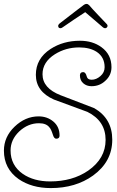

<svg xmlns="http://www.w3.org/2000/svg" viewBox="-40 -910 598 980"><path d="M219 50Q122 50 55 4Q-20 -49 -20 -141Q-20 -211 34 -263Q89 -316 157 -316Q201 -316 232.5 -289.5Q264 -263 264 -218Q264 -202 247 -202Q236 -202 230 -222Q221 -251 212 -260Q196 -281 159 -281Q103 -281 58 -239Q14 -197 14 -142Q14 -66 77 -22Q133 16 216 16Q272 16 320.5 2.5Q369 -11 410 -39Q499 -101 499 -196Q499 -293 406 -339L235 -402Q143 -443 143 -528Q143 -611 218 -660Q283 -702 368 -702Q433 -702 478 -669Q529 -632 529 -567Q529 -526 498 -498Q469 -470 427 -470Q402 -470 385 -485Q368 -500 368 -525Q368 -542 385 -542Q397 -542 403 -519Q407 -503 428 -503Q451 -503 472.5 -521.5Q494 -540 494 -567Q494 -618 454 -645Q419 -668 364 -668Q296 -668 240 -633Q177 -593 177 -531Q177 -460 269 -424L441 -358Q533 -305 533 -197Q533 -85 435 -14Q346 50 219 50ZM269 -766Q257 -766 257 -778Q257 -784 264 -790Q292 -811 319 -832.5Q346 -854 360 -864Q382 -881 388.5 -885.5Q395 -890 402 -890Q409 -890 416 -882.5Q423 -875 434 -862Q443 -852 464 -830Q485 -808 505 -787Q509 -783 509 -778Q509 -774 505.5 -770Q502 -766 497 -766Q493 -766 490.5 -767.5Q488 -769 486 -770L395 -848Q367 -830 336 -809Q305 -788 279 -770Q273 -766 269 -766Z"/></svg>

Font: Send Flowers
Style: Regular
Weight: 400
Designer: Robert E. Leuschke
Foundry: Robert E. Leuschke
Version: Version 1.010; ttfautohint (v1.8.4.7-5d5b)